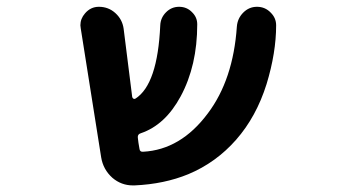

<svg xmlns="http://www.w3.org/2000/svg" viewBox="-20 -568 1040 568"><path d="M377.9 -19.5Q375 -19.5 373 -19.5Q338.9 -19.5 312.5 -42Q285.2 -66.4 279.3 -102.5L218.8 -484.4Q217.8 -489.3 217.8 -493.2Q217.8 -512.7 231.4 -528.3Q248 -547.9 272.5 -547.9Q300.8 -547.9 321.3 -529.3Q341.8 -510.7 345.7 -483.4L371.1 -281.2Q372.1 -277.3 375 -275.9Q377.9 -274.4 380.9 -276.4Q446.3 -318.4 454.1 -493.2Q455.1 -515.6 471.2 -531.7Q487.3 -547.9 509.8 -547.9Q533.2 -547.9 548.8 -531.2Q563.5 -516.6 563.5 -496.1Q563.5 -374 514.6 -283.2Q468.8 -198.2 396.5 -173.8Q386.7 -170.9 387.7 -161.1Q388.7 -154.3 389.6 -145.5Q391.6 -134.8 392.6 -127.9Q393.6 -118.2 403.3 -119.1Q514.6 -125 594.7 -232.4Q669.9 -332 680.7 -489.3Q682.6 -513.7 699.7 -530.8Q716.8 -547.9 740.2 -547.9Q764.6 -547.9 781.2 -530.3Q796.9 -514.6 796.9 -493.2Q796.9 -412.1 768.6 -319.3Q738.3 -222.7 678.7 -154.8Q619.1 -86.9 537.1 -52.7Q465.8 -23.4 377.9 -19.5Z"/></svg>

Font: Rounded-X Mgen+ 2m medium
Style: Regular
Weight: 500
Designer: [Source Han Sans]
Ryoko NISHIZUKA  (kana & ideographs); Paul D. Hunt (Latin, Greek & Cyrillic); Wenlong ZHANG  (bopomofo
Version: Version 1.059.20150602